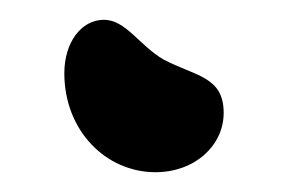

<svg xmlns="http://www.w3.org/2000/svg" viewBox="-20 -354 291 194"><path d="M85 -334C62 -334 45 -311 45 -280C45 -222 87 -180 137 -180C177 -180 206 -207 206 -240C206 -277 177 -277 145 -294C121 -308 107 -334 85 -334Z"/></svg>

Font: PicNic
Style: Regular
Weight: 400
Designer: Mariel Nils
Foundry: Velvetyne Type Foundry
Version: Version 2.000;Glyphs 3.2.3 (3260)